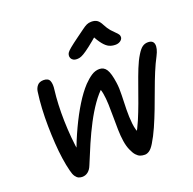

<svg xmlns="http://www.w3.org/2000/svg" viewBox="-165 -1146 1335 1326"><g transform="rotate(-20 503.0 -483.0)"><path d="M678 12Q659 12 644 6.5Q629 1 615 -14.5Q601 -30 588 -60Q575 -89 569 -128.5Q563 -168 562 -214.5Q561 -261 561 -309Q561 -357 559.5 -401.5Q558 -446 551.5 -482.5Q545 -519 530 -542L564 -532Q523 -496 485.5 -442.5Q448 -389 414 -324Q380 -259 349.5 -188.5Q319 -118 291 -49Q280 -21 261.5 -6.5Q243 8 219 8Q206 8 193.5 3Q181 -2 170 -17.5Q159 -33 152 -63Q141 -105 133 -159.5Q125 -214 121 -275.5Q117 -337 116 -402Q115 -467 118.5 -530.5Q122 -594 130 -650Q133 -675 148.5 -693.5Q164 -712 195 -712Q230 -712 239.5 -687.5Q249 -663 243 -622Q237 -574 234.5 -516.5Q232 -459 233.5 -397.5Q235 -336 240.5 -274Q246 -212 256 -155L232 -150Q266 -243 304.5 -325Q343 -407 384 -473.5Q425 -540 467 -585Q496 -615 524 -633.5Q552 -652 583 -652Q616 -652 634.5 -623Q653 -594 663 -522Q669 -481 667 -430Q665 -379 664 -324.5Q663 -270 668.5 -219.5Q674 -169 695 -131L664 -132Q689 -172 711.5 -225Q734 -278 755.5 -336.5Q777 -395 797.5 -453.5Q818 -512 838.5 -563.5Q859 -615 882 -652Q902 -685 920 -698Q938 -711 961 -711Q980 -711 991 -703.5Q1002 -696 1005 -681Q1008 -666 1003 -645.5Q998 -625 985 -600Q962 -557 939 -501.5Q916 -446 893.5 -384Q871 -322 847.5 -260.5Q824 -199 799 -142.5Q774 -86 747 -42Q728 -11 711 0.5Q694 12 678 12ZM462 -769Q447 -769 436.5 -775Q426 -781 421 -791.5Q416 -802 418 -814Q419 -823 425.5 -832.5Q432 -842 453 -859.5Q474 -877 518 -909Q553 -934 573 -949Q593 -964 608 -971Q623 -978 643 -978Q669 -978 685 -967Q701 -956 715 -928Q731 -897 747.5 -878.5Q764 -860 776 -849Q788 -838 794.5 -828Q801 -818 799 -803Q795 -789 780.5 -780Q766 -771 747 -771Q721 -771 700.5 -780.5Q680 -790 659 -816Q638 -842 611 -892L650 -891Q598 -846 565.5 -821Q533 -796 514 -785Q495 -774 483.5 -771.5Q472 -769 462 -769Z"/></g></svg>

Font: Shantell Sans Medium
Style: Italic
Weight: 500
Italic angle: -11°
Designer: Stephen Nixon, Anya Danilova, Shantell Martin
Foundry: Arrow Type
Version: Version 1.011;[c5ecc13dd]